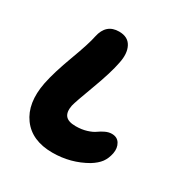

<svg xmlns="http://www.w3.org/2000/svg" viewBox="-144 -741 813 844"><g transform="rotate(30 262.5 -319.0)"><path d="M233.9 -15.1Q129.4 -15.1 79.8 -82.8Q30.3 -150.4 51.8 -261.2Q64.5 -324.2 99.4 -417.7Q134.3 -511.2 142.1 -551.8Q157.2 -623 223.1 -623Q268.1 -623 285.6 -590.1Q303.2 -557.1 292 -504.9Q281.2 -448.2 245.6 -353.3Q210 -258.3 205.1 -236.8Q198.2 -201.7 212.4 -184.3Q226.6 -167 264.2 -167Q294.9 -167 319.8 -174.8Q344.7 -182.6 357.9 -192.4Q371.1 -202.1 387.7 -210Q404.3 -217.8 419.9 -217.8Q447.8 -217.8 460.4 -196.8Q473.1 -175.8 467.8 -147Q461.9 -117.7 447.3 -97.9Q432.6 -78.1 403.8 -60.1Q326.2 -15.1 233.9 -15.1Z"/></g></svg>

Font: Shantell Sans Irregular Bouncy
Style: Bold Italic
Weight: 700
Italic angle: -11.31°
Designer: Stephen Nixon, Anya Danilova, Shantell Martin
Foundry: Arrow Type
Version: Version 1.006;[9816181b4]